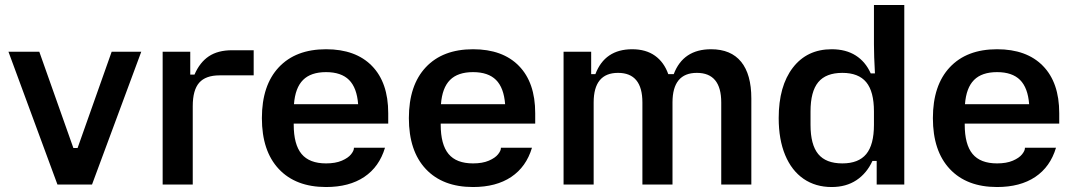

<svg xmlns="http://www.w3.org/2000/svg" viewBox="-20 -742 4320 772"><path d="M14 -534H138L275 -147H292L429 -534H548L350 0H211Z M634 -534H745V-442H762Q783 -491 819.5 -515.5Q856 -540 913 -540H1000V-439H863Q807 -439 781 -409.5Q755 -380 755 -315V0H634Z M1033 -267Q1033 -399 1101 -471.5Q1169 -544 1291 -544Q1410 -544 1475.5 -477Q1541 -410 1541 -287V-245H1161V-241Q1161 -161 1192.5 -123Q1224 -85 1291 -85Q1329 -85 1354.5 -96Q1380 -107 1391.5 -121.5Q1403 -136 1403 -146V-148H1528Q1505 -71 1444.5 -30.5Q1384 10 1291 10Q1169 10 1101 -62.5Q1033 -135 1033 -267ZM1420 -323Q1415 -389 1383.5 -420.5Q1352 -452 1291 -452Q1230 -452 1198.5 -420.5Q1167 -389 1162 -323Z M1624 -267Q1624 -399 1692 -471.5Q1760 -544 1882 -544Q2001 -544 2066.5 -477Q2132 -410 2132 -287V-245H1752V-241Q1752 -161 1783.5 -123Q1815 -85 1882 -85Q1920 -85 1945.5 -96Q1971 -107 1982.5 -121.5Q1994 -136 1994 -146V-148H2119Q2096 -71 2035.5 -30.5Q1975 10 1882 10Q1760 10 1692 -62.5Q1624 -135 1624 -267ZM2011 -323Q2006 -389 1974.5 -420.5Q1943 -452 1882 -452Q1821 -452 1789.5 -420.5Q1758 -389 1753 -323Z M2465 -449Q2367 -449 2367 -330V0H2246V-534H2357V-444H2374Q2412 -544 2522 -544Q2577 -544 2613.5 -518Q2650 -492 2667 -444H2689Q2727 -544 2839 -544Q2919 -544 2960 -493.5Q3001 -443 3001 -346V0H2880V-330Q2880 -449 2782 -449Q2684 -449 2684 -330V0H2563V-330Q2563 -449 2465 -449Z M3111 -267Q3111 -396 3168 -470Q3225 -544 3324 -544Q3381 -544 3420.5 -519Q3460 -494 3481 -447H3498Q3494 -518 3494 -563V-722H3616V0H3505V-95H3488Q3465 -45 3423.5 -17.5Q3382 10 3324 10Q3259 10 3211 -23Q3163 -56 3137 -118.5Q3111 -181 3111 -267ZM3367 -85Q3432 -85 3463 -122.5Q3494 -160 3494 -240V-294Q3494 -374 3463 -411.5Q3432 -449 3367 -449Q3301 -449 3270 -411.5Q3239 -374 3239 -294V-240Q3239 -160 3270 -122.5Q3301 -85 3367 -85Z M3731 -267Q3731 -399 3799 -471.5Q3867 -544 3989 -544Q4108 -544 4173.5 -477Q4239 -410 4239 -287V-245H3859V-241Q3859 -161 3890.5 -123Q3922 -85 3989 -85Q4027 -85 4052.5 -96Q4078 -107 4089.5 -121.5Q4101 -136 4101 -146V-148H4226Q4203 -71 4142.5 -30.5Q4082 10 3989 10Q3867 10 3799 -62.5Q3731 -135 3731 -267ZM4118 -323Q4113 -389 4081.5 -420.5Q4050 -452 3989 -452Q3928 -452 3896.5 -420.5Q3865 -389 3860 -323Z"/></svg>

Font: Mozilla Text BETA SemiBold
Style: Regular
Weight: 600
Designer: Studio DRAMA
Foundry: Studio DRAMA
Version: Version 0.100